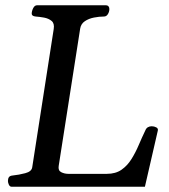

<svg xmlns="http://www.w3.org/2000/svg" viewBox="-20 -713 644 733"><path d="M10.3 -22Q10.3 -30.8 13.9 -36.4Q17.6 -42 28.3 -43Q52.2 -45.4 76.4 -51.8Q100.6 -58.1 103 -74.2L185.1 -602.5Q188.5 -623.5 177 -633.1Q165.5 -642.6 148.2 -645.8Q130.9 -648.9 116.2 -649.9Q101.1 -651.4 101.1 -660.6Q101.1 -670.9 106.7 -681.9Q112.3 -692.9 121.6 -692.9H382.8Q391.1 -692.9 394.3 -688.7Q397.5 -684.6 397.5 -678.7Q397.5 -668 391.8 -658.9Q386.2 -649.9 377 -649.9Q358.9 -649.9 338.9 -646Q318.8 -642.1 304 -632.1Q289.1 -622.1 286.1 -604L204.1 -79.6Q201.2 -62 213.6 -55.7Q226.1 -49.3 241.2 -49.3H387.7Q421.4 -49.3 443.8 -64.9Q466.3 -80.6 481.9 -105.7Q497.6 -130.9 509.8 -159.7Q522 -188.5 534.7 -214.8Q538.1 -223.6 544.7 -227.3Q551.3 -231 559.1 -231Q568.4 -231 576.4 -226.8Q584.5 -222.7 582.5 -214.4L533.2 0H24.9Q17.6 0 13.9 -7.8Q10.3 -15.6 10.3 -22Z"/></svg>

Font: Gelasio
Style: Italic
Weight: 400
Italic angle: -8.5°
Designer: Eben Sorkin
Foundry: Eben Sorkin
Version: Version 1.008